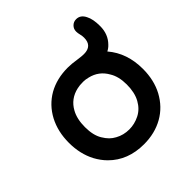

<svg xmlns="http://www.w3.org/2000/svg" viewBox="-183 -799 960 960"><g transform="rotate(-45 297.0 -319.5)"><path d="M402.3 -509.8Q460.9 -509.8 460.9 -567.4Q460.9 -580.1 458 -590.8Q454.1 -606.4 454.1 -617.2Q454.1 -635.7 466.8 -648.4Q479.5 -661.1 498 -661.1Q528.3 -661.1 543.9 -628.9Q558.6 -601.6 558.6 -551.8Q558.6 -494.1 521.5 -457Q509.8 -444.3 494.1 -436.5Q558.6 -361.3 558.6 -249Q558.6 -169.9 526.4 -109.4Q492.2 -45.9 432.6 -12.2Q373 21.5 295.9 21.5Q182.6 21.5 111.3 -49.8Q85.9 -75.2 67.4 -109.4Q35.2 -170.9 35.2 -249.5Q35.2 -328.1 67.4 -389.6Q100.6 -452.1 160.2 -486.3Q219.7 -519.5 296.9 -519.5Q324.2 -519.5 360.4 -513.7Q386.7 -509.8 402.3 -509.8ZM423.8 -343.8Q394.5 -396.5 335.9 -410.2Q317.4 -415 302.2 -415Q287.1 -415 278.3 -414.1Q269.5 -413.1 259.8 -411.1Q198.2 -397.5 168.9 -343.8Q147.5 -305.7 147.5 -248Q147.5 -190.4 168.9 -155.3Q180.7 -135.7 193.4 -123Q206.1 -110.4 222.7 -101.6Q255.9 -83 296.9 -83Q334 -83 369.1 -100.6Q404.3 -118.2 425.3 -156.2Q446.3 -194.3 446.3 -251Q446.3 -307.6 423.8 -343.8Z"/></g></svg>

Font: FakePearl
Style: SemiBold
Weight: 400
Version: Version 1.2